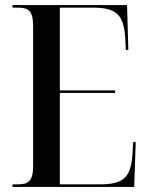

<svg xmlns="http://www.w3.org/2000/svg" viewBox="-20 -734 585 754"><path d="M29 0H507L513 -176H503L500 -125C493 -37 465 -10 372 -10H215V-369H432V-379H215V-704H344C437 -704 466 -677 472 -583L474 -538H484L479 -714H29V-704H50C92 -704 110 -692 110 -631V-82C110 -22 91 -10 50 -10H29Z"/></svg>

Font: Noto Serif Display Condensed Medium
Style: Regular
Weight: 500
Width: 3
Designer: Monotype Design Team
Foundry: Monotype Imaging Inc.
Version: Version 2.009